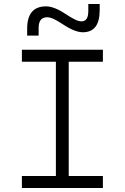

<svg xmlns="http://www.w3.org/2000/svg" viewBox="-20 -943 626 963"><path d="M89.8 0V-60.1H260.3V-633.3H89.8V-693.4H496.1V-633.3H324.7V-60.1H496.1V0ZM116.2 -764.6V-798.8Q116.2 -911.1 210.9 -911.1Q251.5 -911.1 308.6 -873Q335.9 -855 355.2 -845.5Q374.5 -835.9 388.7 -835.9Q422.9 -835.9 422.9 -887.2V-922.9H480V-892.1Q480 -781.2 395.5 -781.2Q355 -781.2 293.5 -822.3Q269.5 -838.4 250.2 -847.4Q231 -856.4 216.8 -856.4Q173.8 -856.4 173.8 -803.7V-764.6Z"/></svg>

Font: CaskaydiaMono NF Light
Style: Regular
Weight: 300
Designer: Aaron Bell
Foundry: Saja Typeworks
Version: Version 2111.001; ttfautohint (v1.8.4);Nerd Fonts 3.1.1